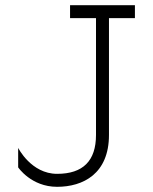

<svg xmlns="http://www.w3.org/2000/svg" viewBox="-20 -720 590 740"><path d="M200 0C300 0 400 -50 400 -200V-650H500V-700H250V-650H350V-200C350 -100 300 -50 200 -50C100 -50 50 -150 50 -150V-75C50 -75 100 0 200 0Z"/></svg>

Font: LS-VG5000 Light
Style: Regular
Weight: 400
Designer: Justin Bihan, 2021
Foundry: Justin Bihan, 2021
Version: Version 1.000;Glyphs 3.1.2 (3151)